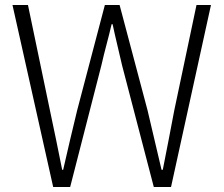

<svg xmlns="http://www.w3.org/2000/svg" viewBox="-20 -749 897 769"><path d="M193 0H261L386 -487C399 -545 414 -595 427 -652H431C443 -595 456 -545 469 -487L596 0H665L825 -729H767L678 -307C663 -228 648 -149 632 -69H627C608 -149 590 -228 571 -307L459 -729H400L289 -307C270 -228 251 -149 233 -69H229C213 -149 197 -228 180 -307L92 -729H30Z"/></svg>

Font: Noto Sans TC Light
Style: Regular
Weight: 300
Designer: Ryoko NISHIZUKA 西塚涼子 (kana, bopomofo & ideographs); Paul D. Hunt (Latin, Greek & Cyrillic); Sandoll Communications 산돌커뮤니
Foundry: Adobe
Version: Version 2.004;hotconv 1.0.118;makeotfexe 2.5.65603